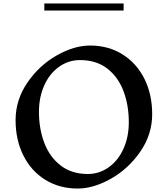

<svg xmlns="http://www.w3.org/2000/svg" viewBox="-20 -1069 969 1109"><path d="M859 -410Q859 -293 791 -194Q723 -95 622 -37.5Q521 20 429 20Q323 20 241.5 -30.5Q160 -81 115 -171Q70 -261 70 -375Q70 -492 138 -591.5Q206 -691 307 -748.5Q408 -806 500 -806Q606 -806 687.5 -755Q769 -704 814 -614Q859 -524 859 -410ZM205 -423Q205 -325 236 -243.5Q267 -162 330.5 -113Q394 -64 487 -64Q553 -64 607.5 -102.5Q662 -141 693 -209.5Q724 -278 724 -363Q724 -462 693 -543.5Q662 -625 599 -673.5Q536 -722 442 -722Q376 -722 321.5 -683.5Q267 -645 236 -576.5Q205 -508 205 -423ZM236 -1049H694V-1008H236Z"/></svg>

Font: Inknut Antiqua
Style: Regular
Weight: 400
Designer: Claus Eggers Sørensen
Foundry: Claus Eggers Sørensen
Version: Version 1.003; ttfautohint (v1.8.2) -l 8 -r 50 -G 200 -x 14 